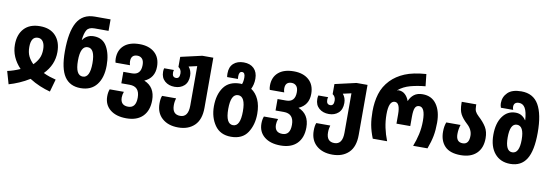

<svg xmlns="http://www.w3.org/2000/svg" viewBox="-68 -1279 5812 2028"><g transform="rotate(10 2838.0 -265.5)"><path d="M44 102Q97 87 153.5 62.5Q210 38 263 5Q318 40 375.5 64Q433 88 487 102L525 -33Q495 -40 458.5 -52Q422 -64 390 -80Q493 -184 493 -322Q493 -432 434 -496Q375 -560 266 -560Q156 -560 96.5 -496Q37 -432 37 -322Q37 -188 141 -79Q68 -47 5 -34ZM265 -152Q230 -186 210.5 -226Q191 -266 191 -324Q191 -436 265 -436Q301 -436 320.5 -406Q340 -376 340 -324Q340 -267 320.5 -227.5Q301 -188 265 -152Z M798 10Q911 10 970.5 -66Q1030 -142 1030 -273Q1030 -394 985 -474Q940 -554 843 -554Q769 -554 727 -494H724Q732 -568 754 -602.5Q776 -637 835 -637H986V-760H817Q687 -760 628 -657Q569 -554 569 -344Q569 -160 626 -75Q683 10 798 10ZM801 -114Q722 -114 722 -271Q722 -429 800 -429Q878 -429 878 -271Q878 -114 801 -114Z M1330 240Q1444 240 1505.5 178Q1567 116 1567 5Q1567 -137 1449 -185Q1556 -232 1556 -353Q1556 -450 1496 -503Q1436 -556 1335 -556Q1228 -556 1169.5 -505Q1111 -454 1111 -364Q1111 -337 1117 -319H1272Q1265 -338 1265 -361Q1265 -432 1333 -432Q1363 -432 1383 -411Q1403 -390 1403 -344Q1403 -238 1308 -238H1215V-115H1304Q1412 -115 1412 4Q1412 116 1328 116Q1246 116 1245 32Q1245 1 1257 -31H1105Q1092 2 1092 46Q1092 136 1156 188Q1220 240 1330 240Z M1886 240Q1995 240 2060 177Q2125 114 2125 -13V-550H2007L1779 -498V-390Q1812 -369 1812 -325Q1812 -271 1774 -271Q1733 -271 1733 -321Q1733 -338 1738 -350H1633Q1628 -333 1628 -312Q1628 -248 1669.5 -212Q1711 -176 1775 -176Q1837 -176 1877 -212.5Q1917 -249 1917 -319Q1917 -374 1884 -413L1973 -433V-10Q1973 116 1886 116Q1801 116 1801 16Q1801 -7 1804.5 -26.5Q1808 -46 1812 -59H1662Q1649 -30 1649 24Q1649 125 1713.5 182.5Q1778 240 1886 240Z M2452 240Q2574 240 2629.5 156Q2685 72 2685 -46Q2685 -136 2656 -199.5Q2627 -263 2576 -296Q2587 -318 2594 -346Q2601 -374 2601 -408Q2601 -478 2561 -517.5Q2521 -557 2451 -557Q2383 -557 2342 -520Q2301 -483 2301 -413Q2301 -392 2304 -374H2420Q2418 -392 2418 -402Q2418 -454 2451 -454Q2484 -454 2484 -400Q2484 -358 2472 -328Q2460 -330 2454 -330Q2334 -330 2277 -251Q2220 -172 2220 -46Q2220 72 2278.5 156Q2337 240 2452 240ZM2453 116Q2374 116 2374 -45Q2374 -206 2453 -206Q2531 -206 2531 -46Q2531 116 2453 116Z M2984 240Q3098 240 3159.5 178Q3221 116 3221 5Q3221 -137 3103 -185Q3210 -232 3210 -353Q3210 -450 3150 -503Q3090 -556 2989 -556Q2882 -556 2823.5 -505Q2765 -454 2765 -364Q2765 -337 2771 -319H2926Q2919 -338 2919 -361Q2919 -432 2987 -432Q3017 -432 3037 -411Q3057 -390 3057 -344Q3057 -238 2962 -238H2869V-115H2958Q3066 -115 3066 4Q3066 116 2982 116Q2900 116 2899 32Q2899 1 2911 -31H2759Q2746 2 2746 46Q2746 136 2810 188Q2874 240 2984 240Z M3540 240Q3649 240 3714 177Q3779 114 3779 -13V-550H3661L3433 -498V-390Q3466 -369 3466 -325Q3466 -271 3428 -271Q3387 -271 3387 -321Q3387 -338 3392 -350H3287Q3282 -333 3282 -312Q3282 -248 3323.5 -212Q3365 -176 3429 -176Q3491 -176 3531 -212.5Q3571 -249 3571 -319Q3571 -374 3538 -413L3627 -433V-10Q3627 116 3540 116Q3455 116 3455 16Q3455 -7 3458.5 -26.5Q3462 -46 3466 -59H3316Q3303 -30 3303 24Q3303 125 3367.5 182.5Q3432 240 3540 240Z M3932 0H4086Q4059 -68 4044.5 -137.5Q4030 -207 4030 -279Q4030 -424 4095 -424Q4151 -424 4151 -300V-200H4299V-300Q4299 -367 4312 -395.5Q4325 -424 4356 -424Q4421 -424 4421 -277Q4421 -200 4405.5 -131.5Q4390 -63 4365 0H4519Q4548 -78 4560 -141Q4572 -204 4572 -284Q4572 -407 4520 -480.5Q4468 -554 4371 -554Q4314 -554 4279 -527Q4244 -500 4227 -457H4225Q4211 -498 4182 -524.5Q4153 -551 4111 -551Q4102 -551 4096 -545V-548Q4151 -594 4224.5 -614Q4298 -634 4385 -642L4371 -771Q4231 -761 4143 -724Q4055 -687 3996 -626Q3931 -558 3905 -472.5Q3879 -387 3879 -284Q3879 -204 3890.5 -140Q3902 -76 3932 0Z M4875 10Q4984 10 5044.5 -48Q5105 -106 5105 -211Q5105 -281 5076 -329Q5047 -377 4992 -427Q4967 -450 4956.5 -471.5Q4946 -493 4946 -531V-547H4790V-532Q4790 -458 4812.5 -415.5Q4835 -373 4885 -327Q4943 -275 4943 -209Q4943 -117 4875 -117Q4804 -117 4804 -204Q4804 -232 4808.5 -258Q4813 -284 4820 -304H4667Q4650 -261 4650 -203Q4650 -104 4705 -47Q4760 10 4875 10Z M5407 10Q5524 10 5580.5 -81Q5637 -172 5637 -365Q5637 -562 5578.5 -663.5Q5520 -765 5392 -765Q5293 -765 5246 -718.5Q5199 -672 5199 -605Q5199 -582 5208 -557H5340Q5333 -574 5333 -589Q5333 -641 5389 -641Q5431 -641 5454.5 -601Q5478 -561 5484 -472H5481Q5464 -499 5436.5 -516Q5409 -533 5371 -533Q5284 -533 5231.5 -459.5Q5179 -386 5179 -262Q5179 -135 5240 -62.5Q5301 10 5407 10ZM5407 -114Q5333 -114 5333 -261Q5333 -410 5407 -410Q5483 -410 5483 -262Q5483 -114 5407 -114Z"/></g></svg>

Font: Noto Sans Georgian Condensed Extra
Style: Regular
Weight: 800
Width: 3
Designer: Monotype Design Team
Foundry: Monotype Imaging Inc.
Version: Version 1.901